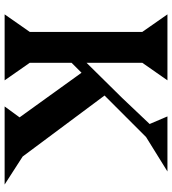

<svg xmlns="http://www.w3.org/2000/svg" viewBox="22 -748 726 809"><g transform="rotate(90 384.5 -343.0)"><path d="M474 -63 286 -324 244 -282V-106L318 0H40L114 -106V-580L40 -686H318L244 -580V-345L392 -495L502 -611L470 -686H702L557 -596L382 -421L639 -76L757 0H428Z"/></g></svg>

Font: Bluu Next Cyrillic
Style: Bold
Weight: 700
Designer: Igor Stepanchenko
Foundry: Igor Stepanchenko
Version: Version 1.000